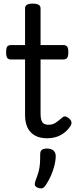

<svg xmlns="http://www.w3.org/2000/svg" viewBox="-20 -750 428 1065"><path d="M243 17Q201 17 173.5 1.5Q146 -14 132.5 -42.5Q119 -71 119 -111V-420H41Q26 -420 20 -429Q14 -438 14 -460Q14 -483 20 -491.5Q26 -500 41 -500H119V-704Q119 -717 129.5 -723.5Q140 -730 161 -730Q183 -730 194 -723.5Q205 -717 205 -704V-500H331Q346 -500 352.5 -491.5Q359 -483 359 -460Q359 -438 352.5 -429Q346 -420 331 -420H205V-121Q205 -87 214.5 -72.5Q224 -58 249 -58Q272 -58 288.5 -69Q305 -80 323 -96Q335 -107 345.5 -103.5Q356 -100 365 -91Q376 -81 376.5 -70.5Q377 -60 371 -51Q354 -26 333 -11Q312 4 289 10.5Q266 17 243 17ZM189 291Q177 286 174 278Q171 270 176 255Q188 224 194 202Q200 180 201.5 157.5Q203 135 203 105Q203 88 212.5 81Q222 74 241 74Q264 74 276.5 85Q289 96 289 115Q289 140 282 168Q275 196 263 223.5Q251 251 235 275Q225 291 215 294Q205 297 189 291Z"/></svg>

Font: Playwrite AR
Style: Regular
Weight: 400
Designer: Veronika Burian, José Scaglione
Foundry: TypeTogether
Version: Version 1.002